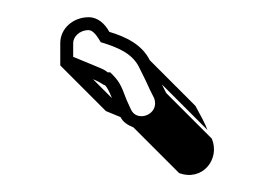

<svg xmlns="http://www.w3.org/2000/svg" viewBox="-20 -122 318 223"><path d="M50 -72V-46L103 7L120 14C123 20 128 23 135 26L188 79C215 89 236 63 226 39L173 -14L168 -24L221 29C218 21 213 12 207 1L154 -52C145 -70 127 -79 107 -85C102 -94 94 -102 83 -102C65 -102 50 -89 50 -72ZM110 -8 88 -30C98 -26 100 -23 102 -23C104 -21 107 -16 110 -8ZM65 -72C65 -79 72 -87 83 -87C88 -87 93 -80 97 -73C117 -67 133 -60 141 -45C147 -33 151 -25 154 -18L159 -8C166 11 139 21 132 5L127 -6C120 -25 118 -28 108 -38H105C103 -40 99 -42 94 -44L65 -56Z"/></svg>

Font: Squarish
Style: Shd
Weight: 400
Foundry: Cannot Into Space Fonts
Version: Version 0.272